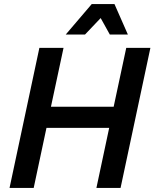

<svg xmlns="http://www.w3.org/2000/svg" viewBox="-20 -926 761 946"><path d="M27 0 174 -690H293L231 -400H540L602 -690H721L574 0H455L518 -296H209L146 0ZM304 -756 432 -906H544L610 -756H521L476 -837L399 -756Z"/></svg>

Font: Radio Canada Medium
Style: Italic
Weight: 500
Italic angle: -12°
Designer: Charles Daoud, Etienne Aubert Bonn, Alexandre Saumier Demers, Jacques Le Bailly
Foundry: Radio-Canada
Version: Version 2.104; ttfautohint (v1.8.4.7-5d5b);gftools[0.9.28.de